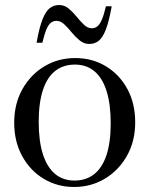

<svg xmlns="http://www.w3.org/2000/svg" viewBox="-20 -734 594 764"><path d="M276.5 -15.5Q322.5 -15.5 354.8 -41Q387 -66.5 403.8 -117.2Q420.5 -168 420.5 -243.5Q420.5 -320 404 -372Q387.5 -424 355.8 -450.5Q324 -477 278 -477Q232 -477 199.8 -451.8Q167.5 -426.5 150.8 -375.8Q134 -325 134 -249.5Q134 -173 150.5 -121Q167 -69 198.8 -42.2Q230.5 -15.5 276.5 -15.5ZM275 10Q208 10 154 -22.5Q100 -55 68.2 -113Q36.5 -171 36.5 -245.5Q36.5 -321 69.2 -379.2Q102 -437.5 156.8 -470.2Q211.5 -503 279.5 -503Q347.5 -503 401.5 -470.2Q455.5 -437.5 486.8 -380Q518 -322.5 518 -247Q518 -172 485 -113.8Q452 -55.5 397 -22.8Q342 10 275 10ZM424.5 -709Q413.5 -648 400.8 -615.5Q388 -583 372 -571Q356 -559 335.5 -559Q314.5 -559 297.2 -573Q280 -587 265.2 -605.2Q250.5 -623.5 235.8 -637.2Q221 -651 205 -651Q192.5 -651 182.8 -643.8Q173 -636.5 165 -617.8Q157 -599 148.5 -564H125.5Q136.5 -625.5 149.5 -657.8Q162.5 -690 178.5 -702Q194.5 -714 215.5 -714Q236.5 -714 253.2 -700Q270 -686 284.8 -667.8Q299.5 -649.5 314.2 -635.5Q329 -621.5 345 -621.5Q357.5 -621.5 367 -628.8Q376.5 -636 385 -655.2Q393.5 -674.5 401.5 -709Z"/></svg>

Font: Newsreader 60pt
Style: Regular
Weight: 400
Designer: Hugues Gentile
Foundry: Production Type
Version: Version 1.003